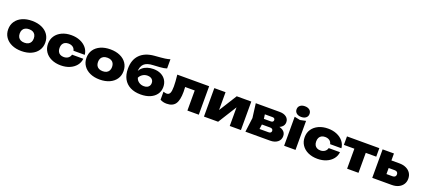

<svg xmlns="http://www.w3.org/2000/svg" viewBox="73 -2225 7971 3630"><g transform="rotate(20 4058.5 -410.0)"><path d="M400 17Q289 17 205 -21Q121 -59 74 -127.5Q27 -196 27 -286Q27 -378 74 -446.5Q121 -515 205 -552.5Q289 -590 401 -590Q512 -590 596 -552.5Q680 -515 726.5 -446.5Q773 -378 773 -286Q773 -196 726.5 -127.5Q680 -59 596 -21Q512 17 400 17ZM401 -151Q446 -151 477.5 -167Q509 -183 525.5 -213.5Q542 -244 542 -286Q542 -329 525.5 -359.5Q509 -390 477.5 -406Q446 -422 401 -422Q356 -422 324 -406Q292 -390 275.5 -359.5Q259 -329 259 -287Q259 -244 275.5 -213.5Q292 -183 324 -167Q356 -151 401 -151Z M1553 -247Q1545 -168 1496 -108.5Q1447 -49 1368.5 -16Q1290 17 1192 17Q1085 17 1002.5 -21Q920 -59 874 -128Q828 -197 828 -286Q828 -377 874 -445Q920 -513 1002.5 -551.5Q1085 -590 1192 -590Q1290 -590 1368.5 -557Q1447 -524 1496 -465Q1545 -406 1553 -326H1326Q1316 -373 1280 -397.5Q1244 -422 1192 -422Q1152 -422 1122 -406.5Q1092 -391 1076 -360.5Q1060 -330 1060 -286Q1060 -242 1076 -212Q1092 -182 1122 -166.5Q1152 -151 1192 -151Q1244 -151 1280 -177.5Q1316 -204 1326 -247Z M1975 17Q1864 17 1780 -21Q1696 -59 1649 -127.5Q1602 -196 1602 -286Q1602 -378 1649 -446.5Q1696 -515 1780 -552.5Q1864 -590 1976 -590Q2087 -590 2171 -552.5Q2255 -515 2301.5 -446.5Q2348 -378 2348 -286Q2348 -196 2301.5 -127.5Q2255 -59 2171 -21Q2087 17 1975 17ZM1976 -151Q2021 -151 2052.5 -167Q2084 -183 2100.5 -213.5Q2117 -244 2117 -286Q2117 -329 2100.5 -359.5Q2084 -390 2052.5 -406Q2021 -422 1976 -422Q1931 -422 1899 -406Q1867 -390 1850.5 -359.5Q1834 -329 1834 -287Q1834 -244 1850.5 -213.5Q1867 -183 1899 -167Q1931 -151 1976 -151Z M2799 17Q2676 17 2588.5 -28Q2501 -73 2455 -157Q2409 -241 2409 -361Q2409 -539 2508.5 -641.5Q2608 -744 2795 -760Q2872 -766 2922 -770.5Q2972 -775 3004.5 -779.5Q3037 -784 3059.5 -789.5Q3082 -795 3104 -802V-617Q3079 -608 3045.5 -602Q3012 -596 2962 -592.5Q2912 -589 2838 -585Q2712 -581 2655 -526.5Q2598 -472 2598 -365V-348L2592 -365Q2609 -412 2649 -447Q2689 -482 2745.5 -500.5Q2802 -519 2868 -519Q2955 -519 3020 -487Q3085 -455 3121 -396.5Q3157 -338 3157 -261Q3157 -177 3112.5 -114.5Q3068 -52 2988 -17.5Q2908 17 2799 17ZM2805 -151Q2842 -151 2869.5 -164Q2897 -177 2911.5 -201Q2926 -225 2926 -257Q2926 -290 2911.5 -313.5Q2897 -337 2869.5 -350Q2842 -363 2805 -363Q2752 -363 2709 -336Q2666 -309 2644 -264Q2657 -214 2701.5 -182.5Q2746 -151 2805 -151Z M3325 -573H3966V0H3737V-508L3841 -404H3439L3536 -494Q3542 -435 3545 -390Q3548 -345 3548 -308Q3548 -138 3494.5 -62.5Q3441 13 3320 13Q3284 13 3252.5 5.5Q3221 -2 3190 -19V-181Q3208 -174 3225.5 -170.5Q3243 -167 3257 -167Q3303 -167 3322 -207Q3341 -247 3341 -339Q3341 -385 3337 -443.5Q3333 -502 3325 -573Z M4070 0V-573H4296V-127L4251 -142L4521 -573H4814V0H4589V-461L4633 -445L4355 0Z M4904 0 4941 -287 4904 -573H5387Q5470 -573 5520 -534.5Q5570 -496 5570 -430Q5570 -368 5519.5 -329Q5469 -290 5380 -281L5394 -316Q5497 -311 5551 -272Q5605 -233 5605 -164Q5605 -89 5549 -44.5Q5493 0 5400 0ZM5124 -46 5036 -139H5320Q5347 -139 5361 -151.5Q5375 -164 5375 -186Q5375 -208 5360 -221Q5345 -234 5315 -234H5080V-347H5290Q5315 -347 5328 -359Q5341 -371 5341 -391Q5341 -411 5328.5 -422.5Q5316 -434 5292 -434H5037L5124 -527L5158 -287Z M5683 -584 5798 -560 5912 -584V0H5683ZM5798 -622Q5740 -622 5704 -651Q5668 -680 5668 -729Q5668 -779 5704 -808Q5740 -837 5798 -837Q5858 -837 5893.5 -808Q5929 -779 5929 -729Q5929 -680 5893.5 -651Q5858 -622 5798 -622Z M6717 -247Q6709 -168 6660 -108.5Q6611 -49 6532.5 -16Q6454 17 6356 17Q6249 17 6166.5 -21Q6084 -59 6038 -128Q5992 -197 5992 -286Q5992 -377 6038 -445Q6084 -513 6166.5 -551.5Q6249 -590 6356 -590Q6454 -590 6532.5 -557Q6611 -524 6660 -465Q6709 -406 6717 -326H6490Q6480 -373 6444 -397.5Q6408 -422 6356 -422Q6316 -422 6286 -406.5Q6256 -391 6240 -360.5Q6224 -330 6224 -286Q6224 -242 6240 -212Q6256 -182 6286 -166.5Q6316 -151 6356 -151Q6408 -151 6444 -177.5Q6480 -204 6490 -247Z M6950 -494H7179V0H6950ZM6739 -573H7390V-402H6739Z M7456 0V-573H7684V-55L7616 -159H7805Q7838 -159 7855.5 -175Q7873 -191 7873 -220Q7873 -249 7855.5 -265Q7838 -281 7805 -281H7613V-433H7844Q7922 -433 7980 -406Q8038 -379 8070 -330.5Q8102 -282 8102 -216Q8102 -151 8070 -102.5Q8038 -54 7981 -27Q7924 0 7847 0Z"/></g></svg>

Font: Unbounded ExtraBold
Style: Regular
Weight: 800
Designer: Luke Prowse, Jean-Baptiste Morizot, Fátima Lázaro, Florian Runge
Foundry: NaN
Version: Version 1.701;gftools[0.9.28.dev5+ged2979d]